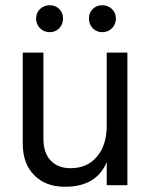

<svg xmlns="http://www.w3.org/2000/svg" viewBox="-20 -708 580 734"><path d="M408 -600Q393 -585 371 -585Q349 -585 334.5 -600Q320 -615 320 -637Q320 -659 334.5 -673.5Q349 -688 371 -688Q393 -688 408 -673.5Q423 -659 423 -637Q423 -615 408 -600ZM206.5 -600Q192 -585 170 -585Q148 -585 133 -600Q118 -615 118 -637Q118 -659 133 -673.5Q148 -688 170 -688Q192 -688 206.5 -673.5Q221 -659 221 -637Q221 -615 206.5 -600ZM388 -507H467V0H388V-88Q348 6 229 6Q154 6 110.5 -38.5Q67 -83 67 -158V-507H146V-178Q146 -123 174 -94Q202 -65 250 -65Q313 -65 350.5 -109Q388 -153 388 -228Z"/></svg>

Font: Hind
Style: Regular
Weight: 400
Designer: Manushi Parikh, Satya Rajpurohit
Foundry: Indian Type Foundry
Version: Version 2.000;PS 1.0;hotconv 1.0.79;makeotf.lib2.5.61930